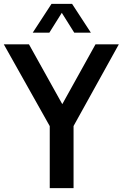

<svg xmlns="http://www.w3.org/2000/svg" viewBox="-44 -968 632 988"><path d="M212 0V-319L-24.5 -740H105L276.5 -432L447.5 -740H567.5L334.5 -319.5V0ZM124.5 -800 221 -948H327L423.5 -800H338L274 -902L210 -800Z"/></svg>

Font: Encode Sans Condensed Condensed SemiBold
Style: Regular
Weight: 600
Width: 3
Designer: Multiple Designers
Foundry: Impallari Type
Version: Version 3.000; ttfautohint (v1.8.3) -l 8 -r 50 -G 200 -x 14 